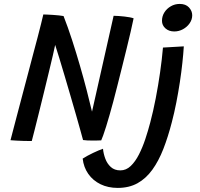

<svg xmlns="http://www.w3.org/2000/svg" viewBox="-20 -708 1006 968"><path d="M140.2 2.9Q123.1 3.2 102.1 2.6Q81.2 1.9 62.6 0.9Q43.9 -0.2 32.9 -1.1Q35.2 -9.9 43.8 -43Q52.3 -76.1 65.2 -124.6Q78.1 -173.2 92.9 -229.7Q107.8 -286.1 122.8 -342.6Q137.8 -399.1 150.3 -447.1Q160.6 -485.2 170 -521.2Q179.3 -557.3 186.8 -586.9Q194.3 -616.5 198.4 -635.1Q206.1 -635.1 219.4 -634.4Q232.7 -633.8 248 -632.8Q263.3 -631.8 277.3 -630.3Q291.3 -628.8 300.4 -627.1Q322.5 -570.8 343.4 -506.3Q364.3 -441.9 383.2 -376.5Q402.1 -311.2 417.5 -251.5Q432.9 -191.9 443.9 -145.1L552.8 -628.4Q564.1 -628.4 578.7 -627.3Q593.3 -626.3 607.9 -624.6Q622.6 -622.9 634.8 -620.6Q647 -618.2 653.6 -615.7Q647.9 -587.3 638.7 -547.8Q629.4 -508.2 618.3 -462.6Q607.2 -417 595.3 -369.6Q583.4 -322.2 572.1 -277.3Q560.8 -232.5 551 -195.5Q542 -161.8 532.8 -129.7Q523.7 -97.6 515.3 -70.8Q506.9 -44.1 500.3 -25.5Q493.7 -6.9 490.3 -0.3Q479.4 0.2 468.9 0.4Q458.3 0.6 448 0.6Q433.9 0.6 420.9 0.1Q407.9 -0.4 398.7 -2Q394.8 -16.8 385.4 -50.4Q375.9 -84.1 363 -129.6Q350 -175 335.2 -225.6Q320.4 -276.2 305.9 -325.4Q291.3 -374.5 278.9 -415.3Q266.6 -456.2 258.1 -481.6Q255.3 -466.8 246.8 -430.2Q238.3 -393.6 226.4 -344.5Q214.5 -295.5 201.5 -242Q188.4 -188.5 176.1 -138.8Q163.8 -89.1 154.2 -51.4Q144.7 -13.8 140.2 2.9ZM846.4 -92.2Q827.4 -18.2 803.6 42.8Q779.8 103.9 747.9 147.9Q716.1 191.9 673.4 215.7Q630.7 239.4 573.6 239.4Q524.8 239.4 486.7 220.8Q448.6 202.2 425.2 168.9Q401.8 135.6 396.8 91.7Q419.5 77.2 449 63.1Q478.4 49.1 499.3 42Q501.5 66.7 510.9 91.9Q520.2 117.2 538.8 134.1Q557.4 151 586.8 151Q615.9 151 639.1 128.9Q662.2 106.8 680.5 70.9Q698.8 34.9 712.8 -7.3Q726.8 -49.6 737.4 -90.1Q752.5 -147.1 765.1 -212.1Q777.7 -277.1 787.1 -343Q796.6 -409 801.6 -468.2L906.7 -474.3Q904.5 -437.7 899.5 -391.3Q894.6 -344.9 886.8 -293.8Q879 -242.6 868.9 -191Q858.8 -139.4 846.4 -92.2ZM886.1 -688.2Q916.4 -688.2 932.8 -670.5Q949.1 -652.8 949.1 -631Q949.1 -609.4 936.2 -590.7Q923.3 -572.1 902.6 -560.7Q881.9 -549.4 858.4 -549.4Q831.6 -549.4 814.1 -564.9Q796.7 -580.4 796.7 -603.1Q796.7 -626.5 808.9 -645.7Q821.1 -664.9 841.5 -676.5Q861.8 -688.2 886.1 -688.2Z"/></svg>

Font: Grandstander Thin
Style: Italic
Weight: 100
Italic angle: -15°
Designer: Tyler Finck
Foundry: Etcetera Type Co
Version: Version 1.200